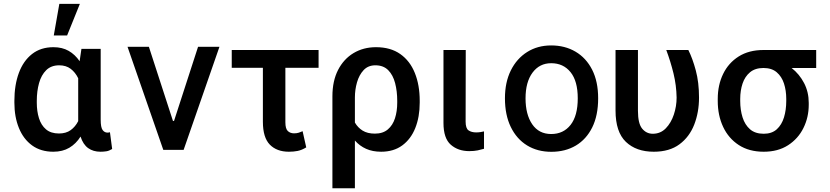

<svg xmlns="http://www.w3.org/2000/svg" viewBox="-20 -793 4393 1016"><path d="M56.1 -249.6V-259.6Q56.1 -342.7 79.7 -406.8Q103.3 -470.9 149.5 -507.1Q195.7 -543.3 262.8 -543.3Q309.3 -543.3 343.4 -523.8Q377.5 -504.3 401.3 -469.1L410.9 -534.4H512.8V-159.8Q512.8 -119 522.9 -105.1Q533 -91.3 548.7 -91.3Q556.8 -91.3 561.8 -93.4L573.5 -4.6Q557.5 5.3 542.8 7.6Q528.1 9.9 511.7 9.9Q473.4 9.9 446.6 -9.2Q419.7 -28.4 406.2 -70.3Q382.5 -32.3 346.9 -11.2Q311.4 9.9 262.1 9.9Q196 9.9 150 -23.4Q104 -56.8 80.1 -115.6Q56.1 -174.4 56.1 -249.6ZM174.7 -259.6V-249.6Q174.7 -204.2 186.3 -167.3Q197.8 -130.3 223.5 -108.5Q249.3 -86.6 291.9 -86.6Q329.5 -86.6 354 -104.4Q378.6 -122.2 393.8 -152V-378.9Q378.6 -410.2 354 -428.8Q329.5 -447.4 293.3 -447.4Q250.7 -447.4 224.6 -421.7Q198.5 -396 186.6 -353.2Q174.7 -310.4 174.7 -259.6ZM264.6 -605.5 294 -772.7H402.7L335.2 -605.5Z M1141.3 -545.5 951.7 0H844.1L654.8 -545.5H767.8L895.2 -153.1H900.9L1028.1 -545.5Z M1665.8 -528.4V-434.3H1490.1V-146Q1490.1 -111.5 1503.2 -99.4Q1516.3 -87.4 1535.9 -87.4Q1550.1 -87.4 1561.1 -90.9Q1572.1 -94.5 1581.3 -98.7L1600.5 -13.1Q1576.7 1.4 1555 5.7Q1533.4 9.9 1508.9 9.9Q1444.6 9.9 1407.8 -27.7Q1371.1 -65.3 1371.1 -148.8V-434.3H1206.3V-528.4Z M1739 203.1V-283.4Q1739 -364.3 1768.8 -422.6Q1798.7 -480.8 1850.9 -512.1Q1903.1 -543.3 1969.8 -543.3Q2046.5 -543.3 2098 -507.1Q2149.5 -470.9 2175.2 -406.8Q2201 -342.7 2201 -259.6V-249.6Q2201 -174.4 2177.6 -115.6Q2154.1 -56.8 2108.5 -23.4Q2062.9 9.9 1996.8 9.9Q1951.7 9.9 1917.3 -5.5Q1882.8 -21 1858 -49.4V203.1ZM1858 -277.3V-144.5Q1873.2 -117.9 1898.8 -101.9Q1924.4 -85.9 1963.8 -85.9Q2006 -85.9 2032.1 -108Q2058.2 -130 2070.1 -167.1Q2082 -204.2 2082 -249.6V-259.6Q2082 -310.4 2070.8 -353.2Q2059.7 -396 2034.3 -421.7Q2008.9 -447.4 1966.3 -447.4Q1927.9 -447.4 1904.1 -421.9Q1880.3 -396.3 1869.1 -357.2Q1858 -318.2 1858 -277.3Z M2326.7 -528.4H2444.6L2443.9 -149.9Q2443.9 -113.6 2459.5 -103Q2475.1 -92.3 2500 -92.3Q2511.7 -92.3 2523.1 -94.1Q2534.4 -95.9 2541.2 -97.7V-5.7Q2527 -1.4 2508 2.7Q2489 6.7 2463.1 6.7Q2404.1 6.7 2365.4 -27.2Q2326.7 -61.1 2326.7 -142.4Z M2897.4 10.3Q2824.2 10.3 2769 -23.6Q2713.8 -57.5 2682.9 -121.1Q2652 -184.7 2652 -272.7Q2652 -357.6 2683.2 -420.5Q2714.5 -483.3 2769.7 -517.9Q2824.9 -552.6 2896.7 -552.6Q2969.5 -552.6 3025.6 -519.5Q3081.7 -486.5 3113.5 -424Q3145.2 -361.5 3145.2 -272.7Q3145.2 -182.2 3114 -119Q3082.7 -55.8 3027 -22.7Q2971.2 10.3 2897.4 10.3ZM2896.7 -83.8Q2961.3 -83.8 2999.3 -132.1Q3037.3 -180.4 3037.3 -272.7Q3037.3 -364 2999.1 -411.2Q2960.9 -458.5 2896.7 -458.5Q2834.9 -458.5 2797.9 -408.6Q2761 -358.7 2761 -272.7Q2761 -187.1 2796.3 -135.5Q2831.7 -83.8 2896.7 -83.8Z M3237.2 -528.4H3355.8V-206.7Q3355.8 -139.2 3378.2 -112.2Q3400.6 -85.2 3434.3 -85.2Q3475.1 -85.2 3503.2 -114Q3531.2 -142.8 3545.8 -186.8Q3560.4 -230.8 3560.4 -276.6Q3559.3 -341.6 3543.9 -404.7Q3528.4 -467.7 3505.7 -528.4H3622.5Q3644.9 -483.7 3661.9 -420.3Q3679 -356.9 3679 -276.6Q3679 -199.2 3653.8 -134.1Q3628.6 -68.9 3575.6 -29.5Q3522.7 9.9 3439.6 9.9Q3346.6 9.9 3291.9 -42.4Q3237.2 -94.8 3237.2 -208.1Z M3778.1 -258.5V-269.9Q3778.1 -343 3806.5 -401.6Q3834.9 -460.2 3889 -494.3Q3943.2 -528.4 4019.9 -528.4H4299V-433.2H4169Q4210.2 -400.9 4234.9 -353.5Q4259.6 -306.1 4259.6 -248.6V-238.6Q4259.6 -172.2 4231.5 -115.6Q4203.5 -58.9 4150.2 -24.5Q4096.9 9.9 4021.3 9.9Q3943.9 9.9 3889.6 -25.4Q3835.2 -60.7 3806.6 -121.6Q3778.1 -182.5 3778.1 -258.5ZM3897 -269.9V-258.5Q3897 -211.3 3909.4 -171.9Q3921.9 -132.5 3949 -108.8Q3976.2 -85.2 4021.3 -85.2Q4064.3 -85.2 4090.4 -108.8Q4116.5 -132.5 4128.6 -171.9Q4140.6 -211.3 4140.6 -258.5V-269.9Q4140.6 -313.9 4128.6 -351Q4116.5 -388.1 4090 -410.7Q4063.6 -433.2 4019.9 -433.2Q3976.2 -433.2 3949 -410.7Q3921.9 -388.1 3909.4 -351Q3897 -313.9 3897 -269.9Z"/></svg>

Font: Interface Medium
Style: Regular
Weight: 500
Designer: Rasmus Andersson
Foundry: rsms
Version: Version 1.8